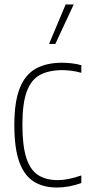

<svg xmlns="http://www.w3.org/2000/svg" viewBox="-20 -828 391 857"><path d="M234 9Q173 9 130.5 -17.8Q88 -44.5 66 -105.5Q44 -166.5 44 -270Q44 -373.5 68.2 -434.5Q92.5 -495.5 140 -521.8Q187.5 -548 257 -548Q276.5 -548 299 -545.5Q321.5 -543 343 -537V-503Q318.5 -510 296 -512.5Q273.5 -515 259 -515Q198.5 -515 158.8 -493.8Q119 -472.5 99.5 -419.5Q80 -366.5 80 -272Q80 -176.5 97.8 -122.5Q115.5 -68.5 150.8 -46.2Q186 -24 238 -24Q260 -24 285.8 -29Q311.5 -34 343 -45V-11Q287.5 9 234 9ZM199 -632 273 -808H309L227 -632Z"/></svg>

Font: Encode Sans Condensed Thin
Style: Regular
Weight: 100
Width: 3
Designer: Multiple Designers
Foundry: Impallari Type
Version: Version 3.000; ttfautohint (v1.8.3) -l 8 -r 50 -G 200 -x 14 